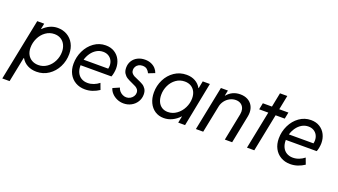

<svg xmlns="http://www.w3.org/2000/svg" viewBox="-98 -1294 3710 2109"><g transform="rotate(20 1757.0 -240.0)"><path d="M117.2 -517.6H198.7L185.5 -452.1H189.9Q224.1 -486.8 266.6 -506.1Q309.1 -525.4 356 -525.4Q417.5 -525.4 466.6 -497.1Q515.6 -468.8 543.5 -417.2Q571.3 -365.7 571.3 -298.8Q571.3 -217.3 535.9 -147Q500.5 -76.7 438 -34.4Q375.5 7.8 297.9 7.8Q237.8 7.8 191.9 -16.6Q146 -41 120.1 -85.9H115.7L57.1 205.1H-28.3ZM488.3 -293Q488.3 -337.4 471.2 -373Q454.1 -408.7 421.6 -429Q389.2 -449.2 345.2 -449.2Q289.1 -449.2 243.7 -416.7Q198.2 -384.3 172.6 -331.1Q147 -277.8 147 -218.8Q147 -172.9 165.3 -138.9Q183.6 -105 216.6 -86.7Q249.5 -68.4 292 -68.4Q347.2 -68.4 392.1 -100.1Q437 -131.8 462.6 -183.6Q488.3 -235.4 488.3 -293Z M651.4 -214.4Q651.4 -294.9 686 -366.7Q720.7 -438.5 781.5 -481.9Q842.3 -525.4 917.5 -525.4Q977.1 -525.4 1020.5 -498.3Q1064 -471.2 1086.7 -425.5Q1109.4 -379.9 1109.4 -324.7Q1109.4 -301.3 1104 -272.2Q1098.6 -243.2 1090.8 -225.6H730V-218.3Q730 -173.8 746.3 -139.9Q762.7 -106 793.9 -87.2Q825.2 -68.4 867.7 -68.4Q903.8 -68.4 938.5 -81.8Q973.1 -95.2 1001.5 -118.2L1028.8 -44.9Q992.7 -20.5 950.9 -6.3Q909.2 7.8 863.8 7.8Q801.3 7.8 752.9 -20.3Q704.6 -48.3 678 -98.6Q651.4 -148.9 651.4 -214.4ZM1028.3 -293.9Q1032.7 -312.5 1032.7 -330.1Q1032.7 -363.3 1018.3 -390.4Q1003.9 -417.5 977.1 -433.3Q950.2 -449.2 914.6 -449.2Q873 -449.2 838.1 -428.5Q803.2 -407.7 778.3 -372.6Q753.4 -337.4 740.7 -293.9Z M1144 -109.4 1220.2 -142.6Q1225.6 -121.6 1240.7 -104Q1255.9 -86.4 1277.1 -75.9Q1298.3 -65.4 1320.8 -65.4Q1345.2 -65.4 1366.5 -77.4Q1387.7 -89.4 1400.4 -109.4Q1413.1 -129.4 1413.1 -152.3Q1413.1 -173.8 1401.9 -188.7Q1390.6 -203.6 1373.8 -213.1Q1356.9 -222.7 1327.1 -235.4Q1289.1 -252 1265.9 -266.4Q1242.7 -280.8 1226.1 -306.6Q1209.5 -332.5 1209.5 -372.1Q1209.5 -417 1231.2 -451.9Q1252.9 -486.8 1291 -506.1Q1329.1 -525.4 1376.5 -525.4Q1418 -525.4 1450 -511.2Q1481.9 -497.1 1502.2 -474.1Q1522.5 -451.2 1530.8 -424.8L1456.5 -395.5Q1446.3 -419.4 1426.5 -436.3Q1406.7 -453.1 1373.5 -453.1Q1348.1 -453.1 1328.6 -442.4Q1309.1 -431.6 1298.3 -413.6Q1287.6 -395.5 1287.6 -374.5Q1287.6 -352.5 1299.1 -337.6Q1310.5 -322.8 1328.1 -313.2Q1345.7 -303.7 1375 -292Q1413.1 -275.9 1436.3 -262.2Q1459.5 -248.5 1475.8 -223.4Q1492.2 -198.2 1492.2 -159.7Q1492.2 -112.8 1468.5 -74.5Q1444.8 -36.1 1404.3 -14.2Q1363.8 7.8 1315.4 7.8Q1273.9 7.8 1237.5 -8.5Q1201.2 -24.9 1176.5 -51.8Q1151.9 -78.6 1144 -109.4Z M1588.9 -220.7Q1588.9 -300.8 1623.8 -370.8Q1658.7 -440.9 1721.2 -483.2Q1783.7 -525.4 1862.3 -525.4Q1920.4 -525.4 1964.1 -501.2Q2007.8 -477.1 2032.2 -432.6H2035.2L2051.8 -517.6H2135.3L2033.7 0H1953.6L1969.2 -78.1H1967.3Q1930.2 -37.6 1883.5 -14.9Q1836.9 7.8 1785.2 7.8Q1726.6 7.8 1682.1 -21.5Q1637.7 -50.8 1613.3 -102.5Q1588.9 -154.3 1588.9 -220.7ZM2006.3 -301.8Q2006.3 -346.2 1989.5 -379.4Q1972.7 -412.6 1941.7 -430.9Q1910.6 -449.2 1868.7 -449.2Q1812.5 -449.2 1767.8 -417.5Q1723.1 -385.7 1698.2 -333.7Q1673.3 -281.7 1673.3 -223.6Q1673.3 -178.7 1688.7 -144Q1704.1 -109.4 1733.9 -89.8Q1763.7 -70.3 1805.2 -70.3Q1860.4 -70.3 1906.7 -103.8Q1953.1 -137.2 1979.7 -190.9Q2006.3 -244.6 2006.3 -301.8Z M2264.2 -517.6H2346.2L2333 -454.1H2335.9Q2396 -525.4 2489.7 -525.4Q2539.6 -525.4 2576.4 -505.9Q2613.3 -486.3 2633.3 -451.2Q2653.3 -416 2653.3 -370.1Q2653.3 -349.1 2648.9 -326.2L2584 0H2498.5L2562 -318.8Q2564.9 -335 2564.9 -349.6Q2564.9 -378.9 2552.7 -401.6Q2540.5 -424.3 2517.8 -437Q2495.1 -449.7 2464.8 -449.7Q2428.7 -449.7 2395.8 -432.4Q2362.8 -415 2340.1 -385Q2317.4 -355 2310.1 -318.8L2245.6 0H2160.2Z M2845.7 -441.4H2739.3L2754.4 -517.6H2860.8L2894 -684.6H2979.5L2946.3 -517.6H3053.2L3038.1 -441.4H2931.2L2842.8 0H2757.3Z M3050.8 -214.4Q3050.8 -294.9 3085.4 -366.7Q3120.1 -438.5 3180.9 -481.9Q3241.7 -525.4 3316.9 -525.4Q3376.5 -525.4 3419.9 -498.3Q3463.4 -471.2 3486.1 -425.5Q3508.8 -379.9 3508.8 -324.7Q3508.8 -301.3 3503.4 -272.2Q3498 -243.2 3490.2 -225.6H3129.4V-218.3Q3129.4 -173.8 3145.8 -139.9Q3162.1 -106 3193.4 -87.2Q3224.6 -68.4 3267.1 -68.4Q3303.2 -68.4 3337.9 -81.8Q3372.6 -95.2 3400.9 -118.2L3428.2 -44.9Q3392.1 -20.5 3350.3 -6.3Q3308.6 7.8 3263.2 7.8Q3200.7 7.8 3152.3 -20.3Q3104 -48.3 3077.4 -98.6Q3050.8 -148.9 3050.8 -214.4ZM3427.7 -293.9Q3432.1 -312.5 3432.1 -330.1Q3432.1 -363.3 3417.7 -390.4Q3403.3 -417.5 3376.5 -433.3Q3349.6 -449.2 3314 -449.2Q3272.5 -449.2 3237.5 -428.5Q3202.6 -407.7 3177.7 -372.6Q3152.8 -337.4 3140.1 -293.9Z"/></g></svg>

Font: Reddit Sans Chocolate
Style: Italic
Weight: 400
Italic angle: -11.25°
Designer: Stephen Hutchings
Version: Version 1.013